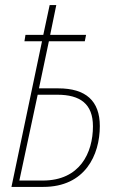

<svg xmlns="http://www.w3.org/2000/svg" viewBox="-20 -734 470 754"><path d="M25 0H150C314 0 372 -125 372 -239C372 -338 317 -387 209 -387H133L172 -572H313L318 -597H177L201 -714H175L150 -597H80L76 -572H145ZM148 -25H56L128 -362H205C295 -362 345 -326 345 -238C345 -134 294 -25 148 -25Z"/></svg>

Font: Noto Sans Condensed Thin
Style: Italic
Weight: 100
Width: 3
Italic angle: -12°
Designer: Monotype Design Team
Foundry: Monotype Imaging Inc.
Version: Version 2.013